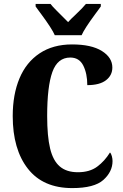

<svg xmlns="http://www.w3.org/2000/svg" viewBox="-20 -951 631 981"><path d="M45 -358Q45 -468 79.5 -550.5Q114 -633 182.5 -678.5Q251 -724 348 -724Q447 -724 500.5 -690.5Q554 -657 554 -606Q554 -566 521.5 -541Q489 -516 426 -516Q426 -575 405.5 -616Q385 -657 339 -657Q274 -657 247.5 -583Q221 -509 221 -358Q221 -255 236 -192.5Q251 -130 285.5 -100.5Q320 -71 378 -71Q438 -71 476.5 -99.5Q515 -128 542 -172Q548 -166 551.5 -153Q555 -140 555 -128Q555 -74 508.5 -32Q462 10 349 10Q200 10 122.5 -89Q45 -188 45 -358ZM189 -881Q183 -889 176 -898.5Q169 -908 162 -918V-931H238Q247 -919 267 -899Q287 -879 292 -874L328 -838Q343 -855 365 -875Q405 -913 419 -931H495V-918Q488 -908 481 -898.5Q474 -889 468 -881Q411 -804 397 -771H260Q246 -804 189 -881Z"/></svg>

Font: Noto Serif CondBlack
Style: Regular
Weight: 900
Width: 3
Designer: Monotype Design Team
Foundry: Monotype Imaging Inc.
Version: Version 1.001